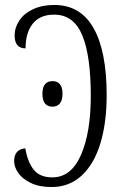

<svg xmlns="http://www.w3.org/2000/svg" viewBox="-20 -744 495 774"><path d="M37 -94Q37 -142 82 -146Q91 -92 115.5 -60.5Q140 -29 191 -29Q267 -29 306.5 -119.5Q346 -210 346 -357Q346 -519 311.5 -602Q277 -685 198 -685Q141 -685 112 -648.5Q83 -612 83 -549Q39 -549 39 -601Q39 -633 58 -661.5Q77 -690 113.5 -707Q150 -724 199 -724Q304 -724 357 -631Q410 -538 410 -360Q410 -249 384.5 -165.5Q359 -82 309 -36Q259 10 188 10Q138 10 104 -6.5Q70 -23 53.5 -47Q37 -71 37 -94ZM151 -366Q151 -417 192 -417Q210 -417 221 -405Q232 -393 232 -366Q232 -339 221 -326.5Q210 -314 192 -314Q151 -314 151 -366Z"/></svg>

Font: Noto Serif CondLight
Style: Regular
Weight: 300
Width: 3
Designer: Monotype Design Team
Foundry: Monotype Imaging Inc.
Version: Version 1.001